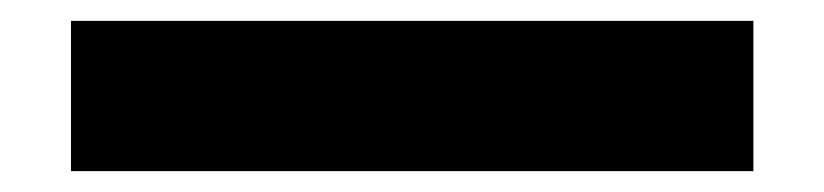

<svg xmlns="http://www.w3.org/2000/svg" viewBox="-20 -442 790 184"><path d="M48 -278V-422H702V-278Z"/></svg>

Font: Martian Mono SemiExpanded
Style: Bold
Weight: 700
Width: 6
Designer: Roman Shamin
Foundry: Evil Martians
Version: Version 1.000